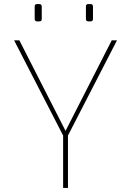

<svg xmlns="http://www.w3.org/2000/svg" viewBox="-20 -932 650 952"><path d="M293 0V-260L50 -732H76L305 -283L534 -732H560L317 -260V0ZM418 -826Q406 -826 406 -838V-900Q406 -912 418 -912H429Q435 -912 438 -908.5Q441 -905 441 -900V-838Q441 -826 429 -826ZM164 -826Q152 -826 152 -838V-900Q152 -912 164 -912H175Q181 -912 184 -908.5Q187 -905 187 -900V-838Q187 -826 175 -826Z"/></svg>

Font: Exo Thin Thin
Style: Regular
Weight: 250
Version: Version 2.000